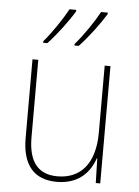

<svg xmlns="http://www.w3.org/2000/svg" viewBox="-55 -809 622 861"><g transform="rotate(5 256.5 -378.0)"><path d="M395 -759V-766H365C343 -725 295 -653 259 -613V-606H278C319 -648 370 -718 395 -759ZM253 -759V-766H223C201 -725 154 -654 118 -613V-606H137C177 -648 229 -718 253 -759ZM428 -528H402V-227C402 -82 334 -15 234 -15C150 -15 103 -65 103 -179V-528H77V-174C77 -53 130 10 233 10C335 10 383 -51 403 -111H405L408 0H428Z"/></g></svg>

Font: Noto Sans Sinhala SemiCondensed Thin
Style: Regular
Weight: 100
Width: 4
Designer: Jelle Bosma - Monotype Design Team
Foundry: Monotype Imaging Inc.
Version: Version 2.006